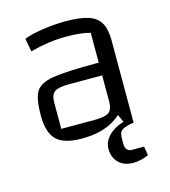

<svg xmlns="http://www.w3.org/2000/svg" viewBox="-103 -592 748 846"><g transform="rotate(-15 270.5 -169.0)"><path d="M472 155Q435 171 401 171Q360 171 335.5 147Q311 123 311 83Q311 50 337.5 23.5Q364 -3 406 -15L390 -50Q355 -19 311 -5Q267 9 210 9Q129 9 95 -24.5Q61 -58 61 -137Q61 -213 80 -244Q99 -275 157 -285Q215 -295 356 -295H368V-431Q328 -443 257 -443Q180 -443 94 -420L83 -480Q115 -493 169 -501Q223 -509 273 -509Q340 -509 377.5 -496.5Q415 -484 431.5 -455Q448 -426 448 -376V0L426 4Q397 11 388.5 21Q380 31 380 55V80Q380 96 388 105Q396 114 409 114H465ZM368 -118V-237H217Q168 -237 150.5 -224Q133 -211 133 -176V-56H286Q334 -56 351 -69Q368 -82 368 -118Z"/></g></svg>

Font: Changa Light
Style: Regular
Weight: 300
Designer: Eduardo Rodriguez Tunni
Foundry: Eduardo Rodriguez Tunni
Version: Version 2.002; ttfautohint (v1.5) -l 8 -r 50 -G 110 -x 14 -H